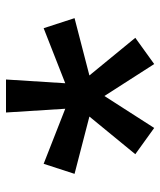

<svg xmlns="http://www.w3.org/2000/svg" viewBox="33 -657 534 640"><g transform="rotate(-90 300.0 -337.0)"><path d="M245 -584 257.5 -386.5 74 -458.5 40.5 -355.5 231.5 -306 106 -153 193.5 -90 300 -256 406.5 -90 494 -153 368.5 -306 559.5 -355.5 526 -458.5 342.5 -386.5 355 -584Z"/></g></svg>

Font: Fira Code Light Medium
Style: Regular
Weight: 500
Monospace: yes
Version: Version 5.002